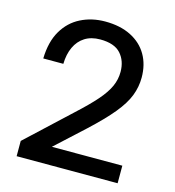

<svg xmlns="http://www.w3.org/2000/svg" viewBox="-106 -797 810 887"><g transform="rotate(15 299.0 -353.5)"><path d="M54 -73 260 -265Q319 -319 353 -358Q387 -397 402 -430.5Q417 -464 417 -500Q417 -553 386.5 -587Q356 -621 288 -621Q245 -621 215 -602Q185 -583 169 -548.5Q153 -514 152 -468H56Q58 -548 89 -601Q120 -654 172.5 -680.5Q225 -707 289 -707Q361 -707 412.5 -681Q464 -655 491 -608.5Q518 -562 518 -500Q518 -455 501.5 -412.5Q485 -370 445 -321.5Q405 -273 336 -209L200 -84H537V0H54Z"/></g></svg>

Font: Albert Sans Medium
Style: Regular
Weight: 500
Designer: Andreas Rasmussen
Foundry: a.Foundry
Version: Version 1.025